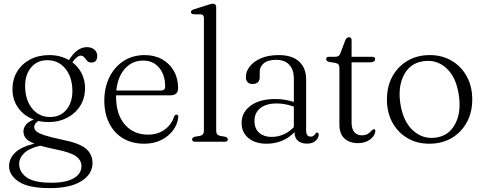

<svg xmlns="http://www.w3.org/2000/svg" viewBox="-20 -750 2556 1016"><path d="M308 -11Q398 6.5 433.8 36Q469.5 65.5 469.5 113.5Q469.5 171 411 208.2Q352.5 245.5 244 245.5Q131 245.5 79.5 211.5Q28 177.5 28 128.5Q28 90.5 59 59Q90 27.5 162 10Q127.5 -3.5 115.8 -19.2Q104 -35 104 -54.5Q104 -72 116.2 -88.8Q128.5 -105.5 159 -117.5Q107 -136.5 76.5 -179Q46 -221.5 46 -277.5Q46 -331 71 -371.8Q96 -412.5 140 -435.5Q184 -458.5 241 -458.5Q299.5 -458.5 345 -432L348 -436.5Q388.5 -500.5 440 -500.5Q463.5 -500.5 479 -487.8Q494.5 -475 494.5 -455Q494.5 -419 463.5 -419Q449 -419 441 -428.2Q433 -437.5 426 -446.5Q419 -455.5 407 -455.5Q388.5 -455.5 363 -420.5Q394.5 -396.5 412.2 -361.2Q430 -326 430 -284Q430 -230.5 404.5 -190Q379 -149.5 335.2 -126.8Q291.5 -104 237 -104Q208.5 -104 183 -110Q161 -95.5 161 -78Q161 -66 171.2 -56Q181.5 -46 213 -35.2Q244.5 -24.5 308 -11ZM229 -431.5Q175 -431 143 -391.2Q111 -351.5 113 -288Q115 -217 152 -173.5Q189 -130 246.5 -131Q301 -131.5 332.8 -171Q364.5 -210.5 363 -275Q361 -345.5 324.2 -388.8Q287.5 -432 229 -431.5ZM81.5 117Q81.5 160 120.8 188.5Q160 217 253 217Q330 217 370.5 193Q411 169 411 129Q411 98 382.5 77Q354 56 273 40Q226 30.5 193.5 21Q136.5 33.5 109 59.2Q81.5 85 81.5 117Z M922.5 -283.5Q922.5 -245.5 880.5 -245.5H594.5Q594 -244 594 -242Q594 -143.5 641 -90.5Q688 -37.5 762.5 -37.5Q816 -37.5 852.8 -65.2Q889.5 -93 901 -133Q906.5 -143.5 914 -143.5Q924 -143.5 923.5 -130Q919.5 -92 895.5 -60Q871.5 -28 832.5 -8.8Q793.5 10.5 743 10.5Q678.5 10.5 631 -18Q583.5 -46.5 557.8 -98Q532 -149.5 532 -218Q532 -286 558.5 -340.5Q585 -395 633.2 -426.8Q681.5 -458.5 746.5 -458.5Q798 -458.5 837.8 -436.2Q877.5 -414 900 -374.5Q922.5 -335 922.5 -283.5ZM738 -429.5Q679 -429.5 640.8 -386.2Q602.5 -343 595.5 -271H831.5Q854 -271 854 -291.5Q854 -353.5 822.2 -391.5Q790.5 -429.5 738 -429.5Z M1124 -712.5V-57.5Q1124 -35.5 1145 -31L1171 -26.5Q1185.5 -22.5 1185.5 -12.5Q1185.5 0 1169 0H1012.5Q996.5 0 996.5 -12.5Q996.5 -22 1011 -26.5L1038 -31Q1059 -35.5 1059 -57V-654.5Q1059 -672.5 1043.5 -674L1003.5 -674.5Q990.5 -676 990.5 -686Q990.5 -695.5 1005.5 -700.5L1078 -723.5Q1099 -730.5 1106.5 -730.5Q1124 -730.5 1124 -712.5Z M1258.5 -100Q1258.5 -155 1306 -190.5Q1353.5 -226 1437 -226Q1464.5 -226 1489.2 -221.8Q1514 -217.5 1535 -210.5V-332.5Q1535 -381.5 1510.5 -407.5Q1486 -433.5 1441.5 -433.5Q1397.5 -433.5 1376 -415.2Q1354.5 -397 1354.5 -372.5V-343Q1354.5 -305.5 1315.5 -305.5Q1299 -305.5 1290 -315.5Q1281 -325.5 1281 -342.5Q1281 -372 1301.8 -398.5Q1322.5 -425 1361.2 -441.8Q1400 -458.5 1454.5 -458.5Q1526.5 -458.5 1563.2 -424Q1600 -389.5 1600 -330.5V-59.5Q1600 -27 1624 -27Q1633.5 -27 1639 -31.2Q1644.5 -35.5 1648 -41.5Q1653 -48.5 1657.5 -48.5Q1666.5 -48.5 1666.5 -37Q1666.5 -20.5 1650.2 -5.2Q1634 10 1604.5 10Q1573.5 10 1556 -5.5Q1538.5 -21 1538.5 -50.5Q1478.5 10.5 1390.5 10.5Q1331.5 10.5 1295 -19Q1258.5 -48.5 1258.5 -100ZM1326.5 -110Q1326.5 -69 1351.8 -47.2Q1377 -25.5 1416 -25.5Q1485 -25.5 1535 -77.5V-186Q1514.5 -193 1492 -197.8Q1469.5 -202.5 1444 -202.5Q1388.5 -202.5 1357.5 -177.8Q1326.5 -153 1326.5 -110Z M1755.5 -417 1721 -422.5Q1706 -426 1706 -437.5Q1706 -449.5 1720.5 -449.5H1754.5Q1775 -449.5 1781 -468L1807 -536.5Q1814 -553 1826.5 -553Q1840.5 -553 1840.5 -537V-449.5H1948.5Q1965 -449.5 1965 -437.5Q1965 -420 1935 -420H1840.5V-100Q1840.5 -68 1855 -51Q1869.5 -34 1894.5 -34Q1913.5 -34 1924.8 -40.8Q1936 -47.5 1943 -55.5Q1950 -63.5 1957 -66.5Q1968 -67.5 1966 -53.5Q1962.5 -29.5 1937.2 -11Q1912 7.5 1874.5 7.5Q1830 7.5 1803 -17Q1776 -41.5 1776 -91V-390.5Q1776 -413 1755.5 -417Z M2254.5 -458.5Q2320 -458.5 2370.8 -428.2Q2421.5 -398 2450.2 -345.2Q2479 -292.5 2479 -223.5Q2479 -155.5 2450 -102.5Q2421 -49.5 2369.8 -19.5Q2318.5 10.5 2252 10.5Q2186 10.5 2135.5 -19.5Q2085 -49.5 2056.2 -102.2Q2027.5 -155 2027.5 -224Q2027.5 -292 2056.2 -345Q2085 -398 2136.2 -428.2Q2187.5 -458.5 2254.5 -458.5ZM2288 -22Q2355.5 -32 2388.5 -93.8Q2421.5 -155.5 2408 -246.5Q2394 -342 2342.2 -389.2Q2290.5 -436.5 2219.5 -426Q2150.5 -416 2117.8 -354Q2085 -292 2098.5 -202Q2113 -107 2165.5 -59.5Q2218 -12 2288 -22Z"/></svg>

Font: Fraunces 72pt Soft Light
Style: Regular
Weight: 300
Version: Version 1.000;[b76b70a41]